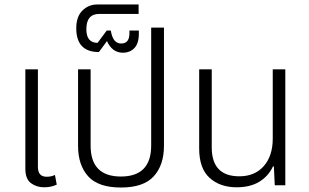

<svg xmlns="http://www.w3.org/2000/svg" viewBox="-20 -826 1379 856"><path d="M176 9Q209 9 233 -3L225 -46Q209 -38 188 -38Q149 -38 149 -82V-517H93V-74Q93 -28 118 -9.5Q143 9 176 9Z M519 10Q620 10 665.5 -40Q711 -90 711 -176V-703H654V-177Q654 -39 519 -39Q384 -39 384 -177V-517H328V-176Q328 -90 373 -40Q418 10 519 10Z M528 -591Q559 -591 579 -611.5Q599 -632 599 -676V-690H557V-677Q557 -632 520 -632Q483 -632 474 -690H456L415 -635Q365 -635 365 -696Q365 -764 423 -764H598V-806H413Q375 -806 347.5 -779Q320 -752 320 -700Q320 -594 421 -594L457 -643Q480 -591 528 -591Z M1035 9Q1096 9 1136.5 -16Q1177 -41 1197 -84H1201L1205 0H1252V-517H1196V-208Q1196 -131 1156 -85.5Q1116 -40 1047 -40Q924 -40 924 -169V-517H868V-164Q868 -75 914.5 -33Q961 9 1035 9Z"/></svg>

Font: Noto Sans Thai UI SemiCondensed Light
Style: Regular
Weight: 300
Width: 4
Designer: Monotype Design Team
Foundry: Monotype Imaging Inc.
Version: Version 1.901